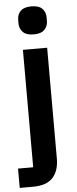

<svg xmlns="http://www.w3.org/2000/svg" viewBox="-68 -778 406 1010"><g transform="rotate(-5 134.5 -273.0)"><path d="M74 98V-522H202V63Q202 128 169 164Q136 200 64 200H-6V98ZM138 -598Q99 -598 81 -616.5Q63 -635 63 -662V-682Q63 -710 81 -728Q99 -746 138 -746Q177 -746 195 -728Q213 -710 213 -682V-662Q213 -635 195 -616.5Q177 -598 138 -598Z"/></g></svg>

Font: IBM Plex Sans SemiBold
Style: Regular
Weight: 600
Designer: Mike Abbink, Paul van der Laan, Pieter van Rosmalen
Foundry: Bold Monday
Version: Version 3.201